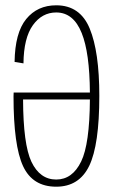

<svg xmlns="http://www.w3.org/2000/svg" viewBox="-20 -699 434 724"><path d="M192 5Q103 5 67 -72.5Q31 -150 31 -335.5Q31 -343 31.5 -350H319Q318 -500.5 288 -574.5Q257 -652 192 -652Q138.5 -652 104 -604Q69.5 -556 68.5 -460L35 -465.5Q36.5 -575.5 78.8 -627.2Q121 -679 192 -679Q282 -679 318.2 -591.5Q354.5 -504 354.5 -337.5Q354.5 -152.5 316.5 -73.8Q278.5 5 192 5ZM319 -324H67Q67.5 -155 98.5 -89Q130.5 -22 192 -22Q253 -22 286 -90Q318 -155.5 319 -324Z"/></svg>

Font: Anybody ExtraLight
Style: Regular
Weight: 200
Designer: Tyler Finck
Foundry: Etcetera Type Company
Version: Version 1.010; ttfautohint (v1.8.3) -l 8 -r 50 -G 200 -x 14 